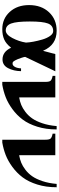

<svg xmlns="http://www.w3.org/2000/svg" viewBox="576 -1090 527 1720"><g transform="rotate(90 840.0 -229.5)"><path d="M592 -154H617Q616 -88 590 -38Q564 12 512 12Q443 12 407 -65Q373 -21 334 -3.5Q295 14 241 14Q147 14 86 -53Q25 -120 25 -226Q25 -336 89 -404.5Q153 -473 255 -473Q382 -473 434 -352H435L464 -461H618L489 -191Q489 -183 498 -156Q510 -120 520 -102Q530 -84 535.5 -81Q541 -78 550 -78Q566 -78 578 -98Q590 -118 592 -154ZM361 -198Q360 -226 353 -264Q346 -302 334 -343.5Q322 -385 302 -413.5Q282 -442 258 -442Q208 -442 190 -395.5Q172 -349 172 -233Q172 -114 190 -65.5Q208 -17 252 -17Q289 -17 320 -76Q351 -135 361 -198Z M1109 -473H1139Q1139 -378 1114.5 -299.5Q1090 -221 1050.5 -168.5Q1011 -116 957 -76.5Q903 -37 850 -16.5Q797 4 739 14H713V-372Q713 -407 703 -418.5Q693 -430 659 -437V-461H852V-138H857Q890 -144 919.5 -156Q949 -168 982 -193Q1015 -218 1040 -253.5Q1065 -289 1084 -345.5Q1103 -402 1109 -473Z M1627 -473H1657Q1657 -378 1632.5 -299.5Q1608 -221 1568.5 -168.5Q1529 -116 1475 -76.5Q1421 -37 1368 -16.5Q1315 4 1257 14H1231V-372Q1231 -407 1221 -418.5Q1211 -430 1177 -437V-461H1370V-138H1375Q1408 -144 1437.5 -156Q1467 -168 1500 -193Q1533 -218 1558 -253.5Q1583 -289 1602 -345.5Q1621 -402 1627 -473Z"/></g></svg>

Font: STIX MathJax Main
Style: Bold
Weight: 700
Designer: MicroPress Inc., with final additions and corrections provided by Coen Hoffman, Elsevier (retired)
Version: Version 1.1.1